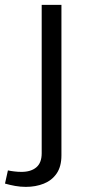

<svg xmlns="http://www.w3.org/2000/svg" viewBox="-92 -525 346 776"><path d="M-71.8 217Q-52.3 222.6 -30.7 226.5Q-9.2 230.3 12.4 230.3Q52.4 230.3 85.1 217.2Q117.8 204.1 137 176.1Q156.3 148 156.3 102.7V-505.4H76.5V94.4Q76.5 133.1 54.7 151.4Q33 169.7 -5.3 169.7Q-19.9 169.7 -35 167.8Q-50 166 -60 163.7Z"/></svg>

Font: Estedad-FD VF
Style: Regular
Weight: 100
Designer: Amin Abedi
Version: Version 7.3